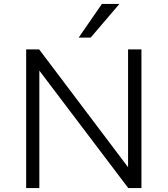

<svg xmlns="http://www.w3.org/2000/svg" viewBox="-20 -956 852 976"><path d="M113 0V-705H179L631 -106V-705H699V0H632L180 -597V0ZM380 -765 498 -936H587L441 -765Z"/></svg>

Font: Nunito Sans 7pt Light
Style: Regular
Weight: 300
Designer: Vernon Adams
Foundry: Vernon Adams
Version: Version 3.101;gftools[0.9.27]